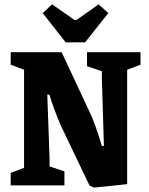

<svg xmlns="http://www.w3.org/2000/svg" viewBox="-20 -846 678 876"><path d="M279.8 -652.8 174.8 -786.1 217.8 -826.2 319.8 -754.9H329.1L430.2 -826.2L474.1 -786.1L368.2 -652.8ZM408.2 9.8 388.2 0 274.9 -236.8Q258.3 -268.6 241 -313Q223.6 -357.4 214.4 -385.7L205.1 -414.1H195.8L206.1 -123V-86.9L273.9 -64V0H28.8V-57.1L89.8 -80.1V-527.8L28.8 -550.8V-607.9H261.2L391.1 -330.1Q401.4 -309.1 414.8 -271.7Q428.2 -234.4 436.5 -207L444.8 -180.2H454.1L444.8 -487.8V-521L377 -543.9V-607.9H621.1V-550.8L560.1 -527.8V-5.9Q545.4 -3.9 478.8 2.9Q412.1 9.8 408.2 9.8Z"/></svg>

Font: Grenze
Style: Bold
Weight: 700
Designer: Renata Polastri
Foundry: Omnibus-Type
Version: Version 1.002;PS 001.002;hotconv 1.0.88;makeotf.lib2.5.64775